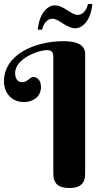

<svg xmlns="http://www.w3.org/2000/svg" viewBox="-20 -937 522 965"><path d="M408 -662C408 -683 406 -730 299 -730C155 -730 0 -663 0 -528C0 -470 38 -424 101 -424C142 -424 186 -448 186 -500C186 -537 163 -550 148 -550C128 -550 121 -524 89 -524C82 -524 56 -528 56 -570C56 -642 172 -685 215 -685C234 -685 248 -680 248 -652V-64C248 -14 274 8 328 8C382 8 408 -14 408 -64ZM244 -843C276 -843 313 -795 359 -795C395 -795 437 -835 444 -917H422C417 -889 398 -862 370 -862C338 -862 301 -910 255 -910C219 -910 177 -870 170 -788H192C197 -816 216 -843 244 -843Z"/></svg>

Font: Berkshire Swash
Style: Regular
Weight: 700
Designer: Astigmatic (AOETI)
Foundry: Astigmatic (AOETI)
Version: Version 1.000